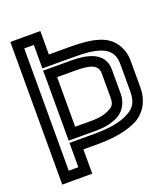

<svg xmlns="http://www.w3.org/2000/svg" viewBox="-130 -766 773 884"><g transform="rotate(-20 257.0 -324.5)"><path d="M170 0V-94H242C323 -94 389 -107 436 -131C485 -158 514 -209 514 -271V-406C514 -458 487 -501 456 -522C408 -556 331 -559 260 -559H170V-649V-674H145H48H23V-649V0V25H48H145H170V0ZM120 -25H73V-624H120V-534V-509H145H260C330 -509 391 -506 428 -481C450 -466 464 -444 464 -406V-271C464 -222 449 -195 412 -176C373 -154 318 -144 242 -144H145H120V-119V-25ZM369 -394V-276C369 -247 362 -234 341 -224C317 -211 290 -205 255 -205H170V-448H253C320 -448 369 -442 369 -394ZM419 -394C419 -487 323 -498 253 -498H145H119L120 -473V-180V-155H145H255C296 -155 335 -163 365 -179C398 -197 419 -234 419 -276V-394Z"/></g></svg>

Font: Gamestation DisplayOutline
Style: Regular
Weight: 400
Designer: Jonas Hecksher
Foundry: Jonas Hecksher, Playtypeª, e-types AS
Version: Version 1.003